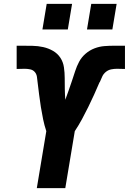

<svg xmlns="http://www.w3.org/2000/svg" viewBox="-20 -971 665 991"><path d="M170 0 219 -294Q209 -324 202.5 -355.5Q196 -387 191 -418.5Q186 -450 182 -482Q178 -514 174 -547Q173 -561 170.5 -575.5Q168 -590 159 -600Q150 -610 136 -613Q122 -616 107 -616Q97 -616 86.5 -615.5Q76 -615 66 -615V-735Q68 -735 70.5 -735Q73 -735 75 -735H82Q84 -735 86.5 -735Q89 -735 91 -735Q119 -735 147.5 -734.5Q176 -734 203 -728Q230 -722 253.5 -708.5Q277 -695 291.5 -673Q306 -651 310 -623.5Q314 -596 314 -568Q314 -540 314.5 -511.5Q315 -483 317 -456Q326 -480 334.5 -504.5Q343 -529 351.5 -554Q360 -579 368 -604Q376 -629 388.5 -652.5Q401 -676 422 -694Q443 -712 468 -721.5Q493 -731 518.5 -733Q544 -735 569 -735Q583 -735 597 -735Q611 -735 625 -735V-615Q615 -615 604.5 -615.5Q594 -616 584 -616Q569 -616 554 -613Q539 -610 526.5 -600Q514 -590 507.5 -575.5Q501 -561 495 -547H494Q480 -514 465.5 -482Q451 -450 435.5 -418.5Q420 -387 403 -355.5Q386 -324 366 -294L317 0ZM429 -819 451 -951H582L560 -819ZM199 -819 221 -951H352L330 -819Z"/></svg>

Font: Iosevka SS04 Heavy Extended
Style: Italic
Weight: 900
Width: 7
Italic angle: -9°
Monospace: yes
Designer: Belleve Invis
Foundry: Belleve Invis
Version: Version 19.0.0; ttfautohint (v1.8.4)